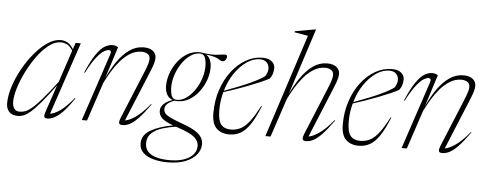

<svg xmlns="http://www.w3.org/2000/svg" viewBox="-60 -899 3264 1288"><g transform="rotate(5 1572.0 -255.0)"><path d="M262 -41 321.5 -217Q266 -142 227.8 -96.8Q189.5 -51.5 162.8 -28.5Q136 -5.5 116.2 2.2Q96.5 10 78.5 10Q36.5 10 17.2 -12Q-2 -34 -2 -68.5Q-2 -120 17.5 -181Q37 -242 70.2 -302Q103.5 -362 145.2 -412Q187 -462 232 -492Q277 -522 319.5 -522Q375 -522 405.5 -468L420.5 -512H455.5L291 -23.5Q317 -26 355.8 -52Q394.5 -78 448 -143L451.5 -140.5Q396 -57.5 354 -23.8Q312 10 275.5 10Q258.5 10 254.8 1Q251 -8 262 -41ZM37.5 -83.5Q37.5 -54 49.2 -36.8Q61 -19.5 87 -19.5Q104 -19.5 122.5 -25.5Q141 -31.5 166.8 -52.8Q192.5 -74 232 -119Q271.5 -164 330.5 -242L402 -457Q385.5 -486 364.8 -496.5Q344 -507 321 -507Q282 -507 241.8 -476Q201.5 -445 165 -395.2Q128.5 -345.5 99.8 -288Q71 -230.5 54.2 -176.2Q37.5 -122 37.5 -83.5Z M499.5 -317.5 495 -319.5Q530.5 -402 560.5 -445Q590.5 -488 617 -503.2Q643.5 -518.5 667 -518.5Q680.5 -518.5 689.2 -515.8Q698 -513 706.5 -507.5L638.5 -293.5Q667.5 -357 703.5 -408.8Q739.5 -460.5 783.2 -491.2Q827 -522 878.5 -522Q919 -522 941 -504.2Q963 -486.5 963 -458.5Q963 -442.5 957.5 -422.2Q952 -402 933.5 -357.5L795.5 -22.5Q822 -25.5 864.8 -54Q907.5 -82.5 961 -147.5L964.5 -145Q920 -82.5 887.5 -48.8Q855 -15 829.8 -2.5Q804.5 10 781 10Q760 10 758 -2.5Q756 -15 765 -36.5L893.5 -348Q912 -392.5 918 -413.5Q924 -434.5 924 -446Q924 -471.5 906.8 -481.5Q889.5 -491.5 867.5 -491.5Q826 -491.5 790 -469.2Q754 -447 724 -411.8Q694 -376.5 670 -336.2Q646 -296 628.5 -260L542 0H507L658.5 -455Q664 -471 659.8 -477.2Q655.5 -483.5 645.5 -483.5Q635.5 -483.5 615.8 -472.8Q596 -462 567 -426.5Q538 -391 499.5 -317.5Z M1104 232.5Q1052.5 232.5 1009 220.8Q965.5 209 939.5 184.5Q913.5 160 913.5 121.5Q913.5 65 970.2 32Q1027 -1 1120 -17.5Q1059 -40.5 1040.8 -61.2Q1022.5 -82 1022.5 -107.5Q1022.5 -134.5 1044.8 -155Q1067 -175.5 1102.5 -187Q1075 -196.5 1062.5 -221Q1050 -245.5 1050 -278Q1050 -320 1065.2 -362.8Q1080.5 -405.5 1107.8 -441.8Q1135 -478 1171.8 -500Q1208.5 -522 1251.5 -522Q1266 -522 1278 -519Q1343.5 -510.5 1378.8 -515.8Q1414 -521 1427.5 -521Q1440.5 -521 1440.5 -508Q1440.5 -499 1433.5 -487.2Q1426.5 -475.5 1413 -475.5Q1403.5 -475.5 1397.8 -479.2Q1392 -483 1382.8 -488.5Q1373.5 -494 1354.5 -500Q1335.5 -506 1299.5 -510Q1319 -498 1328 -475.8Q1337 -453.5 1337 -425.5Q1337 -384 1321.8 -341.2Q1306.5 -298.5 1279.2 -262.2Q1252 -226 1215.2 -204Q1178.5 -182 1135.5 -182Q1125 -182 1116 -183.5Q1052 -162 1052 -121.5Q1052 -107.5 1060 -95.5Q1068 -83.5 1095.2 -69.5Q1122.5 -55.5 1180.5 -34.5Q1238.5 -14 1269.5 6Q1300.5 26 1312.5 46.8Q1324.5 67.5 1324.5 92Q1324.5 128.5 1299.2 160.8Q1274 193 1224.8 212.8Q1175.5 232.5 1104 232.5ZM1131 -190.5Q1164 -190.5 1195.2 -213.2Q1226.5 -236 1251 -272.8Q1275.5 -309.5 1289.2 -353.2Q1303 -397 1301.5 -439.5Q1299.5 -479.5 1289.2 -496.8Q1279 -514 1256 -513.5Q1223 -513.5 1191.8 -490.8Q1160.5 -468 1136 -431.2Q1111.5 -394.5 1097.8 -350.8Q1084 -307 1085.5 -264Q1087.5 -224.5 1097.8 -207.2Q1108 -190 1131 -190.5ZM950 116.5Q950 154 972.5 176Q995 198 1033 207.5Q1071 217 1117 217Q1197.5 217 1246.8 186.8Q1296 156.5 1296 105Q1296 72.5 1265.8 46.8Q1235.5 21 1153 -6Q1146.5 -8 1140 -10.5Q1094.5 -4.5 1050.8 9Q1007 22.5 978.5 48.5Q950 74.5 950 116.5Z M1702.5 -197.5Q1670.5 -118 1639.8 -72.8Q1609 -27.5 1575.2 -8.8Q1541.5 10 1500.5 10Q1446 10 1414 -21.2Q1382 -52.5 1382 -123Q1382 -207 1406 -279.5Q1430 -352 1471.8 -406.5Q1513.5 -461 1566.8 -491.5Q1620 -522 1678 -522Q1720.5 -522 1741.5 -503.5Q1762.5 -485 1762.5 -461Q1762.5 -414.5 1738 -386.5Q1715 -374 1679.2 -358.5Q1643.5 -343 1601.2 -326.8Q1559 -310.5 1516.2 -295.5Q1473.5 -280.5 1436 -269Q1428.5 -240.5 1424.2 -210Q1420 -179.5 1420 -147.5Q1420 -77.5 1442 -50.5Q1464 -23.5 1506.5 -23.5Q1544 -23.5 1574.2 -39.2Q1604.5 -55 1633.8 -93.2Q1663 -131.5 1698 -199ZM1661.5 -510Q1617.5 -510 1573.8 -480.2Q1530 -450.5 1494.2 -398.2Q1458.5 -346 1439 -278.5Q1557 -321.5 1621.5 -352.2Q1686 -383 1708.5 -402Q1733.5 -444.5 1719.2 -477.2Q1705 -510 1661.5 -510Z M1864.5 -260 1778 0H1743L1969 -695L1876.5 -711L1879 -718L2013 -742H2019.5L1874.5 -294.5Q1903.5 -357.5 1939.8 -409.2Q1976 -461 2019.5 -491.5Q2063 -522 2114.5 -522Q2155 -522 2177 -504.2Q2199 -486.5 2199 -458.5Q2199 -442.5 2193.5 -422.2Q2188 -402 2169.5 -357.5L2031.5 -22.5Q2058 -25.5 2100.8 -54Q2143.5 -82.5 2197 -147.5L2200.5 -145Q2156 -82.5 2123.5 -48.8Q2091 -15 2065.8 -2.5Q2040.5 10 2017 10Q1996 10 1994 -2.5Q1992 -15 2001 -36.5L2129.5 -348Q2148 -392.5 2154 -413.5Q2160 -434.5 2160 -446Q2160 -471.5 2142.8 -481.5Q2125.5 -491.5 2103.5 -491.5Q2062 -491.5 2026 -469.2Q1990 -447 1960 -411.8Q1930 -376.5 1906 -336.2Q1882 -296 1864.5 -260Z M2574 -197.5Q2542 -118 2511.2 -72.8Q2480.5 -27.5 2446.8 -8.8Q2413 10 2372 10Q2317.5 10 2285.5 -21.2Q2253.5 -52.5 2253.5 -123Q2253.5 -207 2277.5 -279.5Q2301.5 -352 2343.2 -406.5Q2385 -461 2438.2 -491.5Q2491.5 -522 2549.5 -522Q2592 -522 2613 -503.5Q2634 -485 2634 -461Q2634 -414.5 2609.5 -386.5Q2586.5 -374 2550.8 -358.5Q2515 -343 2472.8 -326.8Q2430.5 -310.5 2387.8 -295.5Q2345 -280.5 2307.5 -269Q2300 -240.5 2295.8 -210Q2291.5 -179.5 2291.5 -147.5Q2291.5 -77.5 2313.5 -50.5Q2335.5 -23.5 2378 -23.5Q2415.5 -23.5 2445.8 -39.2Q2476 -55 2505.2 -93.2Q2534.5 -131.5 2569.5 -199ZM2533 -510Q2489 -510 2445.2 -480.2Q2401.5 -450.5 2365.8 -398.2Q2330 -346 2310.5 -278.5Q2428.5 -321.5 2493 -352.2Q2557.5 -383 2580 -402Q2605 -444.5 2590.8 -477.2Q2576.5 -510 2533 -510Z M2653 -317.5 2648.5 -319.5Q2684 -402 2714 -445Q2744 -488 2770.5 -503.2Q2797 -518.5 2820.5 -518.5Q2834 -518.5 2842.8 -515.8Q2851.5 -513 2860 -507.5L2792 -293.5Q2821 -357 2857 -408.8Q2893 -460.5 2936.8 -491.2Q2980.5 -522 3032 -522Q3072.5 -522 3094.5 -504.2Q3116.5 -486.5 3116.5 -458.5Q3116.5 -442.5 3111 -422.2Q3105.5 -402 3087 -357.5L2949 -22.5Q2975.5 -25.5 3018.2 -54Q3061 -82.5 3114.5 -147.5L3118 -145Q3073.5 -82.5 3041 -48.8Q3008.5 -15 2983.2 -2.5Q2958 10 2934.5 10Q2913.5 10 2911.5 -2.5Q2909.5 -15 2918.5 -36.5L3047 -348Q3065.5 -392.5 3071.5 -413.5Q3077.5 -434.5 3077.5 -446Q3077.5 -471.5 3060.2 -481.5Q3043 -491.5 3021 -491.5Q2979.5 -491.5 2943.5 -469.2Q2907.5 -447 2877.5 -411.8Q2847.5 -376.5 2823.5 -336.2Q2799.5 -296 2782 -260L2695.5 0H2660.5L2812 -455Q2817.5 -471 2813.2 -477.2Q2809 -483.5 2799 -483.5Q2789 -483.5 2769.2 -472.8Q2749.5 -462 2720.5 -426.5Q2691.5 -391 2653 -317.5Z"/></g></svg>

Font: Newsreader Display ExtraLight
Style: Italic
Weight: 275
Italic angle: -17°
Designer: Hugues Gentile
Foundry: Production Type
Version: Version 1.001